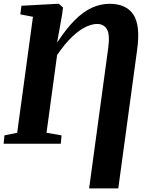

<svg xmlns="http://www.w3.org/2000/svg" viewBox="-24 -774 806 1034"><path d="M456 240.5 559 -517Q568.5 -587 552 -616Q535.5 -645 498.5 -645Q472 -645 438.2 -629.2Q404.5 -613.5 365.5 -577Q326.5 -540.5 283.5 -477.5L226.5 -59L307.5 -45L303.5 0H-4.5L0 -45L68.5 -59L153.5 -683.5L85.5 -696.5L91.5 -743L284.5 -753.5H293L315.5 -733.5L310.5 -696L283.5 -544.5Q332.5 -619 378.2 -665Q424 -711 470.5 -732.2Q517 -753.5 566.5 -753.5Q655.5 -753.5 694.2 -695.5Q733 -637.5 714.5 -505.5L613 240.5Z"/></svg>

Font: Merriweather 36pt ExtraBold
Style: Italic
Weight: 800
Italic angle: -7.8°
Version: Version 2.101